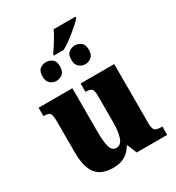

<svg xmlns="http://www.w3.org/2000/svg" viewBox="-213 -1033 1074 1172"><g transform="rotate(-30 324.5 -447.5)"><path d="M267 -775Q278 -789 293 -812Q308 -835 322.5 -860Q337 -885 346 -905H500V-897Q494 -887 475 -869.5Q456 -852 431 -831.5Q406 -811 381 -793.5Q356 -776 336 -765H267ZM204 -623Q181 -623 162 -638.5Q143 -654 143 -689Q143 -726 162 -740.5Q181 -755 204 -755Q228 -755 247.5 -740.5Q267 -726 267 -689Q267 -654 247.5 -638.5Q228 -623 204 -623ZM409 -623Q385 -623 365.5 -638.5Q346 -654 346 -689Q346 -726 365.5 -740.5Q385 -755 409 -755Q431 -755 450.5 -740.5Q470 -726 470 -689Q470 -654 450.5 -638.5Q431 -623 409 -623ZM241 10Q155 10 118.5 -39.5Q82 -89 82 -189V-405Q82 -447 74 -462Q66 -477 30 -477H27V-536H265V-230Q265 -162 275 -124Q285 -86 316 -86Q349 -86 363 -125.5Q377 -165 377 -233V-417Q377 -459 364 -468Q351 -477 327 -477H323V-536H560V-120Q560 -77 574 -68Q588 -59 612 -59H624V0H409L382 -66H377Q357 -30 324 -10Q291 10 241 10Z"/></g></svg>

Font: Noto Serif SemiCondensed Black
Style: Regular
Weight: 900
Width: 4
Designer: Monotype Design Team
Foundry: Monotype Imaging Inc.
Version: Version 2.014; ttfautohint (v1.8.4.7-5d5b)